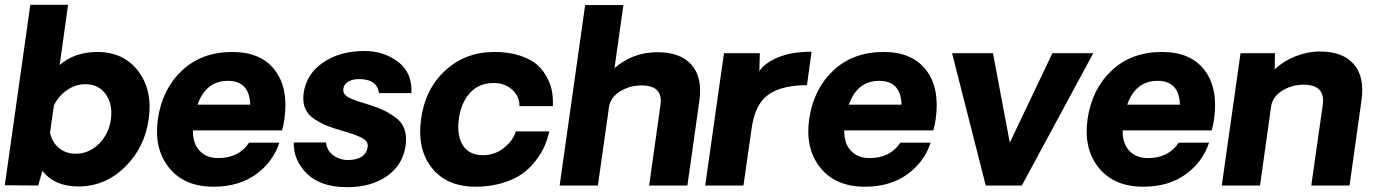

<svg xmlns="http://www.w3.org/2000/svg" viewBox="-26 -771 5722 798"><path d="M378 -555Q488 -555 548.5 -475.5Q609 -396 592 -276Q575 -156 492.5 -76Q410 4 300 4Q201 4 150 -61L133 0L-6 -1L100 -751H257L222 -501Q285 -555 378 -555ZM288 -132Q344 -132 385.5 -173.5Q427 -215 435 -276Q443 -338 413.5 -379.5Q384 -421 328 -421Q288 -421 252.5 -396.5Q217 -372 198 -333L182 -220Q190 -180 219 -156Q248 -132 288 -132Z M1156 -276Q1153 -252 1146 -229H776Q775 -175 803.5 -144.5Q832 -114 881 -114Q967 -114 1009 -178H1135Q1109 -98 1038 -46.5Q967 5 861 5Q740 5 676.5 -74Q613 -153 630 -275Q648 -400 730 -477.5Q812 -555 940 -555Q1058 -555 1116 -480Q1174 -405 1156 -276ZM921 -435Q830 -435 795 -336H1014Q1011 -435 921 -435Z M1417 7Q1307 7 1250 -49Q1193 -105 1195 -179H1329Q1333 -143 1362 -123.5Q1391 -104 1428 -106Q1494 -110 1502 -159Q1504 -172 1497.5 -182Q1491 -192 1473 -200.5Q1455 -209 1441.5 -213.5Q1428 -218 1398 -227Q1359 -238 1335 -247.5Q1311 -257 1282.5 -275Q1254 -293 1242.5 -320Q1231 -347 1236 -384Q1247 -463 1316.5 -511Q1386 -559 1489 -559Q1569 -559 1628.5 -514Q1688 -469 1684 -384H1549Q1543 -438 1476 -442Q1445 -444 1424.5 -433.5Q1404 -423 1401 -402Q1400 -394 1402 -387.5Q1404 -381 1410 -375.5Q1416 -370 1422 -366.5Q1428 -363 1440 -358Q1452 -353 1460 -350.5Q1468 -348 1484.5 -343Q1501 -338 1510 -335Q1547 -323 1570 -312Q1593 -301 1619 -282Q1645 -263 1655 -234Q1665 -205 1660 -167Q1649 -86 1583 -39.5Q1517 7 1417 7Z M1951 5Q1831 5 1769 -73Q1707 -151 1724 -276Q1741 -401 1824.5 -478Q1908 -555 2029 -555Q2090 -555 2136 -539.5Q2182 -524 2207.5 -501Q2233 -478 2249 -446.5Q2265 -415 2269 -387Q2273 -359 2272 -330H2133Q2134 -369 2103.5 -397.5Q2073 -426 2025 -426Q1965 -426 1927.5 -385Q1890 -344 1881 -276Q1872 -209 1897.5 -167.5Q1923 -126 1983 -126Q2030 -126 2068.5 -156.5Q2107 -187 2118 -225H2257Q2250 -194 2238 -165.5Q2226 -137 2201.5 -104.5Q2177 -72 2145 -49Q2113 -26 2062.5 -10.5Q2012 5 1951 5Z M2706 -554Q2802 -554 2848 -502Q2894 -450 2881 -354L2831 0H2672L2719 -334Q2731 -416 2640 -416Q2591 -416 2551 -391Q2511 -366 2505 -325L2459 0H2300L2406 -750H2565L2528 -488Q2604 -554 2706 -554Z M3347 -556 3328 -417Q3223 -417 3167.5 -377.5Q3112 -338 3098 -238L3064 0H2905L2983 -550H3132L3130 -475Q3149 -507 3205.5 -531.5Q3262 -556 3347 -556Z M3863 -276Q3860 -252 3853 -229H3483Q3482 -175 3510.5 -144.5Q3539 -114 3588 -114Q3674 -114 3716 -178H3842Q3816 -98 3745 -46.5Q3674 5 3568 5Q3447 5 3383.5 -74Q3320 -153 3337 -275Q3355 -400 3437 -477.5Q3519 -555 3647 -555Q3765 -555 3823 -480Q3881 -405 3863 -276ZM3628 -435Q3537 -435 3502 -336H3721Q3718 -435 3628 -435Z M4518 -550 4221 0H4071L3931 -550H4101L4171 -178L4348 -550Z M5020 -276Q5017 -252 5010 -229H4640Q4639 -175 4667.5 -144.5Q4696 -114 4745 -114Q4831 -114 4873 -178H4999Q4973 -98 4902 -46.5Q4831 5 4725 5Q4604 5 4540.5 -74Q4477 -153 4494 -275Q4512 -400 4594 -477.5Q4676 -555 4804 -555Q4922 -555 4980 -480Q5038 -405 5020 -276ZM4785 -435Q4694 -435 4659 -336H4878Q4875 -435 4785 -435Z M5459 -557Q5555 -557 5600.5 -504.5Q5646 -452 5633 -356L5583 0H5424L5472 -337Q5482 -419 5392 -419Q5343 -419 5303 -394Q5263 -369 5257 -328L5211 0H5052L5130 -550H5273L5272 -483Q5308 -517 5358.5 -537Q5409 -557 5459 -557Z"/></svg>

Font: Oakes Grotesk Bold
Style: Italic
Weight: 700
Italic angle: -8°
Designer: Samuel Oakes
Foundry: Samuel Oakes
Version: Version 1.000;PS 001.000;hotconv 1.0.88;makeotf.lib2.5.64775